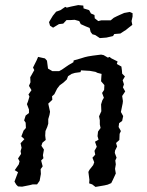

<svg xmlns="http://www.w3.org/2000/svg" viewBox="-20 -726 580 756"><path d="M110 -460 124 -488 130 -502 157 -496 165 -487 169 -456 186 -446H213L224 -452L250 -470L269 -481L270 -488L298 -496L314 -501L327 -504L346 -507L378 -511L388 -509L405 -499L411 -502L419 -496L443 -484L440 -474L458 -464L460 -449L461 -436L472 -425L463 -410L468 -394L464 -382L473 -366L461 -348L464 -328L463 -319L456 -285L465 -269L461 -250L449 -241L447 -226L456 -210L451 -199L450 -175L437 -163L441 -149L433 -133L432 -124L439 -105L434 -94L436 -79L433 -61L436 -43L424 -17L418 -5L404 1L391 4L356 10L343 0L331 -4L332 -18L328 -49L332 -57L347 -76L351 -87L344 -105L355 -117L352 -132L361 -148L354 -168L368 -176L364 -190L366 -208L376 -222L373 -236V-253L370 -268L379 -288L378 -315L383 -331L389 -341L382 -360L390 -372L391 -391L378 -406L379 -423L380 -435L364 -439L356 -443L334 -447L299 -449L297 -442L275 -439L262 -435L248 -426L243 -413L230 -401L215 -390L205 -377L194 -355L185 -347L186 -333L170 -318L177 -286L175 -274L170 -257V-239L166 -226L159 -210L158 -192L160 -175L147 -164L143 -152L153 -137L149 -115L151 -103L142 -94L148 -71L140 -60L141 -41L136 -14L126 0H109L97 3L67 9L51 8L44 1L37 -11L51 -48L38 -56L54 -79L57 -91L51 -102L63 -120L61 -131L65 -144L61 -162L76 -178L64 -189L73 -212L82 -222L81 -243L75 -252L81 -271L94 -281V-295L86 -316L90 -326L96 -346L92 -354L104 -371L94 -388L100 -402L99 -422L102 -427L115 -450ZM337 -600 333 -616 318 -622 298 -631 292 -643 274 -648 257 -647H242L229 -633L212 -631L189 -617L177 -625L173 -639L188 -664L201 -680L218 -686L237 -699L243 -696L259 -700L288 -706L308 -704L309 -693L331 -686L338 -673L352 -667L353 -654L367 -643L379 -646H416L428 -656L440 -662L453 -668L469 -675L491 -679L502 -674V-661L498 -643L501 -628L488 -618L473 -606L469 -604L454 -594L430 -592L425 -584L399 -578L373 -576L355 -588L344 -591Z"/></svg>

Font: Winky Rough Light
Style: Italic
Weight: 300
Italic angle: -8.97852°
Designer: Simon Atzbach
Foundry: typofactur
Version: Version 1.206; ttfautohint (v1.8.4.7-5d5b)